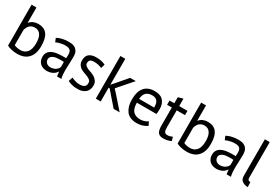

<svg xmlns="http://www.w3.org/2000/svg" viewBox="68 -1668 3880 2665"><g transform="rotate(30 2007.5 -336.0)"><path d="M75.2 -28.3Q85.9 -21.5 102.5 -14.6Q120.1 -8.8 141.6 -2.9Q163.1 2.9 188.5 5.9Q212.9 8.8 240.2 8.8Q296.9 8.8 340.8 -7.8Q384.8 -23.4 416 -57.6Q447.3 -90.8 462.9 -138.7Q478.5 -187.5 478.5 -251Q478.5 -314.5 466.8 -361.3Q455.1 -408.2 431.6 -438.5Q408.2 -469.7 372.1 -484.4Q336.9 -499 289.1 -499Q268.6 -499 250 -495.1Q231.4 -491.2 213.9 -483.4Q196.3 -475.6 182.6 -464.8Q168 -454.1 156.2 -439.5Q155.3 -439.5 152.3 -439.5Q152.3 -500 152.3 -682.6Q132.8 -682.6 74.2 -682.6Q74.2 -645.5 74.2 -574.2Q74.2 -503.9 74.2 -400.4Q75.2 -273.4 75.2 -179.7Q75.2 -85.9 75.2 -28.3ZM332 -417Q343.8 -410.2 352.5 -401.4Q361.3 -391.6 369.1 -379.9Q376 -368.2 381.8 -354.5Q387.7 -339.8 390.6 -323.2Q394.5 -306.6 395.5 -289.1Q397.5 -271.5 397.5 -252Q397.5 -202.1 387.7 -166Q377.9 -128.9 358.4 -105.5Q338.9 -82 312.5 -70.3Q285.2 -58.6 252 -58.6Q238.3 -58.6 224.6 -60.5Q210.9 -61.5 197.3 -64.5Q183.6 -67.4 172.9 -71.3Q162.1 -75.2 152.3 -80.1Q152.3 -162.1 152.3 -326.2Q160.2 -351.6 170.9 -371.1Q181.6 -390.6 196.3 -403.3Q211.9 -417 231.4 -423.8Q251 -430.7 275.4 -430.7Q292 -430.7 306.6 -427.7Q320.3 -423.8 332 -417Z M619.1 -393.6Q627 -397.5 633.8 -400.4Q641.6 -404.3 651.4 -407.2Q660.2 -410.2 669.9 -413.1Q678.7 -416 688.5 -417Q699.2 -419.9 709 -421.9Q718.8 -423.8 728.5 -424.8Q738.3 -425.8 747.1 -426.8Q755.9 -426.8 763.7 -426.8Q792 -426.8 811.5 -421.9Q831.1 -416 841.8 -405.3Q852.5 -395.5 858.4 -376Q863.3 -357.4 863.3 -330.1Q863.3 -318.4 862.3 -304.7Q861.3 -292 860.4 -277.3Q853.5 -279.3 847.7 -279.3Q840.8 -279.3 834 -279.3Q825.2 -279.3 806.6 -279.3Q780.3 -279.3 755.9 -277.3Q730.5 -276.4 709 -272.5Q686.5 -268.6 667 -262.7Q648.4 -255.9 631.8 -247.1Q616.2 -239.3 604.5 -227.5Q591.8 -216.8 583 -202.1Q574.2 -187.5 569.3 -169.9Q565.4 -152.3 565.4 -129.9Q565.4 -113.3 568.4 -99.6Q571.3 -85.9 577.1 -72.3Q582 -59.6 589.8 -48.8Q597.7 -38.1 607.4 -28.3Q617.2 -19.5 628.9 -12.7Q640.6 -5.9 654.3 -1Q667 2.9 681.6 5.9Q696.3 8.8 711.9 8.8Q728.5 8.8 742.2 6.8Q755.9 4.9 767.6 2Q780.3 -2 791 -5.9Q801.8 -10.7 810.5 -14.6Q820.3 -20.5 828.1 -26.4Q835.9 -32.2 842.8 -39.1Q849.6 -45.9 854.5 -52.7Q860.4 -58.6 864.3 -65.4Q866.2 -65.4 869.1 -65.4Q869.1 -65.4 869.1 -64.5Q869.1 -64.5 870.1 -63.5Q870.1 -63.5 870.1 -62.5Q870.1 -62.5 870.1 -61.5Q870.1 -60.5 870.1 -59.6Q870.1 -59.6 870.1 -58.6Q870.1 -58.6 870.1 -57.6Q870.1 -57.6 870.1 -56.6Q870.1 -56.6 870.1 -55.7Q870.1 -55.7 871.1 -54.7Q871.1 -54.7 871.1 -53.7Q871.1 -53.7 871.1 -52.7Q871.1 -52.7 871.1 -51.8Q871.1 -51.8 871.1 -50.8Q871.1 -49.8 871.1 -48.8Q871.1 -48.8 871.1 -47.9Q871.1 -47.9 871.1 -46.9Q871.1 -46.9 872.1 -45.9Q872.1 -45.9 872.1 -44.9Q872.1 -44.9 872.1 -43.9Q872.1 -43.9 872.1 -43Q872.1 -43 872.1 -41Q872.1 -41 872.1 -40Q872.1 -40 872.1 -39.1Q872.1 -39.1 872.1 -38.1Q872.1 -38.1 873 -37.1Q873 -37.1 873 -36.1Q873 -36.1 873 -35.2Q873 -34.2 873 -33.2Q873 -33.2 873 -32.2Q873 -32.2 873 -31.2Q873 -31.2 873 -30.3Q873 -30.3 874 -29.3Q874 -29.3 874 -28.3Q874 -28.3 874 -27.3Q874 -27.3 874 -26.4Q874 -26.4 874 -25.4Q874 -25.4 874 -24.4Q874 -24.4 874 -23.4Q874 -23.4 874 -22.5Q874 -21.5 875 -20.5Q875 -20.5 875 -19.5Q875 -19.5 875 -18.6Q875 -18.6 875 -17.6Q875 -17.6 875 -16.6Q875 -16.6 875 -15.6Q875 -15.6 875 -14.6Q875 -14.6 875 -13.7Q875 -13.7 875 -12.7Q875 -12.7 876 -11.7Q876 -11.7 876 -10.7Q876 -10.7 876 -9.8Q876 -9.8 876 -9.8Q876 -9.8 876 -8.8Q876 -8.8 876 -7.8Q876 -7.8 876 -6.8Q876 -5.9 876 -4.9Q876 -4.9 877 -3.9Q877 -3.9 877 -2.9Q877 -2.9 877 -2Q877 -2 877 -2Q877 -2 877 -1Q877 -1 877 0Q877 0 877 1Q877 1 877 2Q877 2 877 2Q877 2 877 2.9Q877.9 2.9 878.9 2.9Q878.9 2.9 879.9 2.9Q879.9 2.9 880.9 2.9Q880.9 2.9 881.8 2.9Q881.8 2.9 882.8 2.9Q883.8 2.9 884.8 2.9Q884.8 2.9 885.7 2.9Q885.7 2.9 886.7 2.9Q886.7 2.9 887.7 2.9Q887.7 2.9 888.7 2.9Q888.7 2.9 889.6 2.9Q889.6 2.9 890.6 2.9Q890.6 2.9 891.6 2.9Q891.6 2.9 892.6 2.9Q892.6 2.9 893.6 2.9Q893.6 2.9 894.5 2.9Q894.5 2.9 896.5 2.9Q896.5 2.9 897.5 2.9Q897.5 2.9 898.4 2.9Q898.4 2.9 899.4 2.9Q899.4 2.9 900.4 2.9Q900.4 2.9 901.4 2.9Q901.4 2.9 902.3 2.9Q902.3 2.9 903.3 2.9Q904.3 2.9 905.3 2.9Q905.3 2.9 906.2 2.9Q906.2 2.9 907.2 2.9Q907.2 2.9 908.2 2.9Q908.2 2.9 909.2 2.9Q909.2 2.9 910.2 2.9Q910.2 2.9 911.1 2.9Q911.1 2.9 912.1 2.9Q912.1 2.9 914.1 2.9Q914.1 2.9 915 2.9Q915 2.9 916 2.9Q916 2.9 917 2.9Q917 2.9 918 2.9Q918 2.9 918.9 2.9Q918.9 2.9 919.9 2.9Q919.9 2.9 920.9 2.9Q921.9 2.9 922.9 2.9Q922.9 2.9 923.8 2.9Q923.8 2.9 924.8 2.9Q924.8 2.9 925.8 2.9Q925.8 2.9 926.8 2.9Q926.8 2.9 927.7 2.9Q927.7 2.9 928.7 2.9Q928.7 2.9 929.7 2.9Q929.7 2.9 930.7 2.9Q930.7 2.9 932.6 2.9Q932.6 2.9 933.6 2.9Q933.6 2.9 934.6 2.9Q934.6 2.9 935.5 2.9Q935.5 2.9 936.5 2.9Q936.5 2.9 937.5 2.9Q937.5 2.9 938.5 2.9Q938.5 2.9 939.5 2.9Q939.5 2.9 940.4 2.9Q940.4 2.9 941.4 2.9Q941.4 2.9 942.4 2.9Q942.4 2.9 943.4 2.9Q943.4 2.9 944.3 2.9Q944.3 2.9 945.3 2.9Q945.3 2.9 946.3 2.9Q946.3 2.9 947.3 2.9Q943.4 -10.7 940.4 -25.4Q937.5 -41 936.5 -56.6Q935.5 -72.3 934.6 -89.8Q933.6 -107.4 933.6 -125Q933.6 -149.4 934.6 -176.8Q935.5 -203.1 936.5 -230.5Q937.5 -257.8 938.5 -287.1Q939.5 -315.4 939.5 -344.7Q939.5 -358.4 938.5 -371.1Q936.5 -383.8 934.6 -397.5Q931.6 -411.1 926.8 -422.9Q920.9 -434.6 912.1 -445.3Q904.3 -457 893.6 -465.8Q881.8 -474.6 866.2 -481.4Q850.6 -488.3 830.1 -492.2Q809.6 -495.1 784.2 -495.1Q757.8 -495.1 731.4 -493.2Q706.1 -490.2 681.6 -484.4Q657.2 -479.5 635.7 -470.7Q613.3 -462.9 594.7 -451.2Q594.7 -451.2 595.7 -450.2Q595.7 -450.2 595.7 -449.2Q595.7 -449.2 596.7 -448.2Q596.7 -448.2 596.7 -447.3Q596.7 -447.3 596.7 -446.3Q596.7 -446.3 597.7 -445.3Q597.7 -445.3 597.7 -444.3Q597.7 -444.3 598.6 -443.4Q598.6 -443.4 598.6 -442.4Q598.6 -442.4 598.6 -441.4Q598.6 -441.4 599.6 -440.4Q599.6 -440.4 599.6 -439.5Q599.6 -439.5 600.6 -439.5Q600.6 -439.5 600.6 -438.5Q600.6 -438.5 600.6 -437.5Q600.6 -437.5 601.6 -435.5Q601.6 -435.5 601.6 -434.6Q601.6 -434.6 602.5 -433.6Q602.5 -433.6 602.5 -433.6Q602.5 -433.6 603.5 -431.6Q603.5 -431.6 603.5 -430.7Q603.5 -430.7 603.5 -429.7Q603.5 -429.7 604.5 -429.7Q604.5 -429.7 604.5 -427.7Q604.5 -427.7 605.5 -426.8Q605.5 -426.8 605.5 -426.8Q605.5 -425.8 606.4 -424.8Q606.4 -424.8 606.4 -423.8Q606.4 -423.8 606.4 -422.9Q606.4 -422.9 607.4 -421.9Q607.4 -421.9 607.4 -421.9Q607.4 -421.9 607.4 -420.9Q607.4 -420.9 608.4 -419.9Q608.4 -419.9 608.4 -419.9Q608.4 -419.9 608.4 -418.9Q608.4 -418.9 608.4 -418Q608.4 -418 609.4 -417Q609.4 -417 609.4 -417Q609.4 -417 610.4 -415Q610.4 -415 610.4 -415Q610.4 -415 610.4 -414.1Q610.4 -414.1 610.4 -414.1Q610.4 -414.1 611.3 -412.1Q611.3 -412.1 611.3 -411.1Q611.3 -411.1 612.3 -410.2Q612.3 -410.2 612.3 -409.2Q612.3 -409.2 613.3 -408.2Q613.3 -408.2 613.3 -407.2Q613.3 -407.2 614.3 -406.2Q614.3 -406.2 614.3 -405.3Q614.3 -405.3 614.3 -404.3Q614.3 -404.3 615.2 -403.3Q615.2 -403.3 615.2 -402.3Q615.2 -402.3 616.2 -401.4Q616.2 -401.4 616.2 -400.4Q616.2 -400.4 617.2 -399.4Q617.2 -399.4 617.2 -397.5Q617.2 -397.5 618.2 -396.5Q618.2 -396.5 618.2 -395.5Q618.2 -395.5 619.1 -394.5Q619.1 -394.5 619.1 -393.6ZM669.9 -82Q658.2 -92.8 652.3 -107.4Q645.5 -121.1 645.5 -137.7Q645.5 -150.4 649.4 -160.2Q652.3 -170.9 659.2 -178.7Q666 -186.5 674.8 -192.4Q683.6 -198.2 693.4 -203.1Q705.1 -208 717.8 -211.9Q730.5 -215.8 745.1 -216.8Q759.8 -218.8 774.4 -218.8Q789.1 -219.7 803.7 -219.7Q810.5 -219.7 818.4 -219.7Q825.2 -219.7 832 -219.7Q838.9 -219.7 845.7 -218.8Q852.5 -218.8 859.4 -217.8Q859.4 -190.4 859.4 -136.7Q857.4 -130.9 853.5 -124Q849.6 -118.2 844.7 -110.4Q839.8 -103.5 833 -97.7Q826.2 -90.8 818.4 -85Q810.5 -80.1 801.8 -75.2Q792 -71.3 781.2 -67.4Q771.5 -63.5 758.8 -61.5Q746.1 -59.6 732.4 -59.6Q712.9 -59.6 698.2 -65.4Q682.6 -71.3 669.9 -82Z M1274.4 -73.2Q1260.7 -64.5 1243.2 -60.5Q1225.6 -56.6 1204.1 -56.6Q1185.5 -56.6 1168 -58.6Q1149.4 -61.5 1130.9 -67.4Q1113.3 -72.3 1098.6 -78.1Q1084 -84 1072.3 -90.8Q1072.3 -89.8 1072.3 -88.9Q1072.3 -88.9 1072.3 -87.9Q1072.3 -87.9 1071.3 -86.9Q1071.3 -86.9 1071.3 -85.9Q1071.3 -85.9 1071.3 -85Q1071.3 -85 1070.3 -84Q1070.3 -84 1070.3 -83Q1070.3 -83 1070.3 -82Q1070.3 -82 1069.3 -81.1Q1069.3 -81.1 1069.3 -81.1Q1069.3 -81.1 1069.3 -80.1Q1069.3 -80.1 1068.4 -79.1Q1068.4 -79.1 1068.4 -78.1Q1068.4 -78.1 1067.4 -76.2Q1067.4 -76.2 1067.4 -75.2Q1067.4 -75.2 1067.4 -74.2Q1067.4 -74.2 1066.4 -73.2Q1066.4 -73.2 1066.4 -73.2Q1066.4 -73.2 1066.4 -72.3Q1066.4 -71.3 1065.4 -70.3Q1065.4 -70.3 1065.4 -69.3Q1065.4 -69.3 1065.4 -68.4Q1065.4 -68.4 1064.5 -68.4Q1064.5 -68.4 1064.5 -67.4Q1064.5 -66.4 1064.5 -65.4Q1064.5 -65.4 1063.5 -64.5Q1063.5 -64.5 1063.5 -64.5Q1063.5 -63.5 1063.5 -62.5Q1063.5 -62.5 1062.5 -61.5Q1062.5 -61.5 1062.5 -61.5Q1062.5 -60.5 1061.5 -59.6Q1061.5 -59.6 1061.5 -59.6Q1061.5 -58.6 1061.5 -57.6Q1061.5 -57.6 1060.5 -56.6Q1060.5 -56.6 1060.5 -55.7Q1060.5 -55.7 1060.5 -54.7Q1060.5 -54.7 1059.6 -53.7Q1059.6 -53.7 1059.6 -53.7Q1059.6 -52.7 1059.6 -51.8Q1059.6 -51.8 1058.6 -51.8Q1058.6 -51.8 1058.6 -50.8Q1058.6 -50.8 1058.6 -49.8Q1058.6 -49.8 1058.6 -48.8Q1058.6 -48.8 1057.6 -48.8Q1057.6 -48.8 1057.6 -47.9Q1057.6 -47.9 1057.6 -46.9Q1057.6 -46.9 1057.6 -45.9Q1057.6 -45.9 1056.6 -44.9Q1056.6 -44.9 1056.6 -43.9Q1056.6 -43.9 1055.7 -43Q1055.7 -43 1055.7 -42Q1055.7 -42 1055.7 -41Q1055.7 -41 1054.7 -40Q1054.7 -40 1054.7 -40Q1054.7 -40 1054.7 -39.1Q1054.7 -39.1 1054.7 -38.1Q1054.7 -38.1 1053.7 -37.1Q1053.7 -37.1 1053.7 -36.1Q1053.7 -36.1 1053.7 -35.2Q1053.7 -35.2 1052.7 -34.2Q1052.7 -34.2 1052.7 -34.2Q1052.7 -34.2 1052.7 -32.2Q1052.7 -32.2 1051.8 -31.2Q1051.8 -31.2 1051.8 -31.2Q1051.8 -31.2 1050.8 -29.3Q1050.8 -29.3 1050.8 -28.3Q1050.8 -28.3 1050.8 -27.3Q1050.8 -27.3 1050.8 -26.4Q1050.8 -26.4 1049.8 -25.4Q1049.8 -25.4 1049.8 -24.4Q1049.8 -24.4 1048.8 -24.4Q1062.5 -16.6 1078.1 -10.7Q1094.7 -3.9 1114.3 1Q1133.8 6.8 1157.2 9.8Q1180.7 11.7 1209 11.7Q1230.5 11.7 1250 9.8Q1268.6 6.8 1284.2 1Q1299.8 -4.9 1313.5 -12.7Q1327.1 -20.5 1337.9 -30.3Q1348.6 -40 1356.4 -51.8Q1364.3 -63.5 1369.1 -77.1Q1374 -90.8 1377 -105.5Q1379.9 -119.1 1379.9 -135.7Q1379.9 -158.2 1376 -175.8Q1371.1 -193.4 1362.3 -206.1Q1353.5 -218.8 1342.8 -230.5Q1332 -242.2 1318.4 -251Q1304.7 -259.8 1291 -266.6Q1277.3 -273.4 1261.7 -279.3Q1246.1 -284.2 1232.4 -290Q1218.8 -294.9 1205.1 -299.8Q1191.4 -305.7 1181.6 -312.5Q1170.9 -318.4 1162.1 -326.2Q1153.3 -334 1149.4 -342.8Q1144.5 -352.5 1144.5 -365.2Q1144.5 -383.8 1149.4 -396.5Q1154.3 -408.2 1164.1 -416Q1173.8 -422.9 1189.5 -426.8Q1205.1 -430.7 1227.5 -430.7Q1245.1 -430.7 1261.7 -428.7Q1279.3 -426.8 1294.9 -422.9Q1310.5 -418.9 1324.2 -414.1Q1337.9 -409.2 1349.6 -403.3Q1349.6 -404.3 1349.6 -405.3Q1349.6 -405.3 1349.6 -406.2Q1349.6 -406.2 1350.6 -407.2Q1350.6 -407.2 1350.6 -408.2Q1350.6 -408.2 1350.6 -409.2Q1350.6 -410.2 1351.6 -411.1Q1351.6 -411.1 1351.6 -412.1Q1351.6 -412.1 1351.6 -413.1Q1351.6 -413.1 1351.6 -414.1Q1351.6 -414.1 1352.5 -415Q1352.5 -415 1352.5 -416Q1352.5 -416 1352.5 -416Q1352.5 -416 1352.5 -417Q1352.5 -417 1353.5 -418Q1353.5 -418 1353.5 -418.9Q1353.5 -418.9 1353.5 -419.9Q1353.5 -419.9 1353.5 -420.9Q1353.5 -420.9 1354.5 -421.9Q1354.5 -421.9 1354.5 -422.9Q1354.5 -422.9 1354.5 -422.9Q1354.5 -423.8 1355.5 -424.8Q1355.5 -424.8 1355.5 -425.8Q1355.5 -425.8 1355.5 -426.8Q1355.5 -426.8 1355.5 -426.8Q1355.5 -426.8 1356.4 -428.7Q1356.4 -428.7 1356.4 -429.7Q1356.4 -429.7 1356.4 -429.7Q1356.4 -429.7 1357.4 -431.6Q1357.4 -431.6 1357.4 -432.6Q1357.4 -432.6 1357.4 -432.6Q1357.4 -433.6 1358.4 -434.6Q1358.4 -434.6 1358.4 -435.5Q1358.4 -435.5 1358.4 -435.5Q1358.4 -435.5 1358.4 -436.5Q1358.4 -436.5 1358.4 -437.5Q1358.4 -437.5 1359.4 -438.5Q1359.4 -438.5 1359.4 -439.5Q1359.4 -439.5 1359.4 -440.4Q1359.4 -440.4 1359.4 -440.4Q1359.4 -441.4 1360.4 -442.4Q1360.4 -442.4 1360.4 -442.4Q1360.4 -442.4 1360.4 -443.4Q1360.4 -443.4 1360.4 -444.3Q1360.4 -444.3 1361.3 -445.3Q1361.3 -445.3 1361.3 -445.3Q1361.3 -445.3 1361.3 -446.3Q1361.3 -446.3 1361.3 -447.3Q1361.3 -447.3 1362.3 -448.2Q1362.3 -448.2 1362.3 -449.2Q1362.3 -449.2 1362.3 -449.2Q1362.3 -450.2 1362.3 -451.2Q1362.3 -451.2 1363.3 -452.1Q1363.3 -452.1 1363.3 -452.1Q1363.3 -452.1 1363.3 -454.1Q1363.3 -454.1 1364.3 -455.1Q1364.3 -455.1 1364.3 -456.1Q1364.3 -456.1 1364.3 -456.1Q1364.3 -456.1 1364.3 -457Q1364.3 -457 1364.3 -458Q1364.3 -458 1365.2 -458Q1365.2 -458 1365.2 -459Q1365.2 -459 1365.2 -460Q1365.2 -460 1365.2 -460.9Q1365.2 -460.9 1365.2 -460.9Q1365.2 -460.9 1366.2 -461.9Q1366.2 -461.9 1366.2 -462.9Q1366.2 -462.9 1366.2 -463.9Q1366.2 -463.9 1366.2 -464.8Q1366.2 -464.8 1367.2 -465.8Q1367.2 -465.8 1367.2 -466.8Q1367.2 -466.8 1367.2 -467.8Q1367.2 -467.8 1368.2 -467.8Q1355.5 -474.6 1338.9 -480.5Q1323.2 -486.3 1305.7 -490.2Q1288.1 -495.1 1265.6 -497.1Q1244.1 -499 1217.8 -499Q1181.6 -499 1154.3 -491.2Q1126 -482.4 1106.4 -466.8Q1085.9 -451.2 1076.2 -424.8Q1066.4 -398.4 1066.4 -363.3Q1066.4 -341.8 1071.3 -325.2Q1075.2 -308.6 1084 -295.9Q1092.8 -282.2 1103.5 -272.5Q1113.3 -261.7 1127 -253.9Q1140.6 -246.1 1154.3 -239.3Q1168 -232.4 1183.6 -227.5Q1199.2 -222.7 1212.9 -216.8Q1226.6 -211.9 1240.2 -206.1Q1253.9 -200.2 1264.6 -193.4Q1275.4 -186.5 1284.2 -178.7Q1293 -169.9 1297.9 -159.2Q1301.8 -147.5 1301.8 -132.8Q1301.8 -110.4 1294.9 -95.7Q1287.1 -81.1 1274.4 -73.2Z M1784.2 0Q1808.6 0 1880.9 0Q1879.9 0 1878.9 -1Q1878.9 -1 1877.9 -2Q1877.9 -2 1877 -2.9Q1877 -2.9 1876 -3.9Q1876 -3.9 1875 -4.9Q1875 -4.9 1874 -5.9Q1874 -5.9 1873 -6.8Q1873 -6.8 1873 -8.8Q1873 -8.8 1872.1 -9.8Q1872.1 -9.8 1871.1 -10.7Q1871.1 -10.7 1870.1 -11.7Q1870.1 -11.7 1869.1 -12.7Q1869.1 -12.7 1868.2 -13.7Q1868.2 -13.7 1867.2 -14.6Q1867.2 -14.6 1866.2 -15.6Q1866.2 -15.6 1865.2 -16.6Q1865.2 -16.6 1864.3 -17.6Q1864.3 -17.6 1863.3 -18.6Q1863.3 -18.6 1862.3 -19.5Q1862.3 -19.5 1861.3 -20.5Q1861.3 -20.5 1860.4 -21.5Q1860.4 -22.5 1859.4 -23.4Q1859.4 -23.4 1858.4 -24.4Q1858.4 -24.4 1857.4 -25.4Q1857.4 -25.4 1856.4 -26.4Q1856.4 -26.4 1855.5 -27.3Q1855.5 -27.3 1854.5 -28.3Q1854.5 -28.3 1853.5 -29.3Q1853.5 -29.3 1852.5 -30.3Q1852.5 -30.3 1851.6 -31.2Q1851.6 -31.2 1850.6 -33.2Q1850.6 -33.2 1849.6 -34.2Q1849.6 -34.2 1848.6 -35.2Q1848.6 -35.2 1847.7 -36.1Q1847.7 -36.1 1846.7 -37.1Q1846.7 -37.1 1845.7 -38.1Q1845.7 -38.1 1845.7 -39.1Q1845.7 -39.1 1844.7 -40Q1844.7 -41 1843.8 -42Q1843.8 -42 1842.8 -43Q1842.8 -43 1841.8 -43.9Q1841.8 -43.9 1840.8 -44.9Q1840.8 -44.9 1839.8 -45.9Q1839.8 -45.9 1837.9 -46.9Q1837.9 -46.9 1836.9 -47.9Q1836.9 -48.8 1835.9 -49.8Q1835.9 -49.8 1835 -50.8Q1835 -50.8 1834 -51.8Q1834 -51.8 1833 -52.7Q1833 -52.7 1832 -53.7Q1832 -53.7 1831.1 -54.7Q1831.1 -54.7 1830.1 -55.7Q1830.1 -56.6 1829.1 -57.6Q1829.1 -57.6 1828.1 -58.6Q1828.1 -58.6 1827.1 -59.6Q1827.1 -59.6 1826.2 -60.5Q1826.2 -60.5 1825.2 -61.5Q1825.2 -61.5 1824.2 -62.5Q1824.2 -62.5 1823.2 -63.5Q1823.2 -64.5 1822.3 -65.4Q1822.3 -65.4 1821.3 -66.4Q1821.3 -66.4 1820.3 -67.4Q1820.3 -67.4 1819.3 -68.4Q1819.3 -68.4 1818.4 -69.3Q1818.4 -69.3 1817.4 -70.3Q1817.4 -70.3 1816.4 -71.3Q1816.4 -72.3 1815.4 -73.2Q1815.4 -73.2 1814.5 -74.2Q1814.5 -74.2 1813.5 -75.2Q1813.5 -75.2 1812.5 -76.2Q1812.5 -76.2 1811.5 -77.1Q1811.5 -77.1 1810.5 -78.1Q1810.5 -78.1 1809.6 -79.1Q1809.6 -80.1 1808.6 -81.1Q1808.6 -81.1 1807.6 -82Q1807.6 -82 1806.6 -83Q1806.6 -83 1805.7 -84Q1805.7 -84 1804.7 -85Q1804.7 -85 1803.7 -85.9Q1803.7 -85.9 1802.7 -86.9Q1802.7 -87.9 1801.8 -88.9Q1801.8 -88.9 1800.8 -89.8Q1800.8 -89.8 1799.8 -90.8Q1799.8 -90.8 1798.8 -91.8Q1798.8 -91.8 1797.9 -92.8Q1797.9 -92.8 1796.9 -93.8Q1796.9 -93.8 1795.9 -94.7Q1795.9 -94.7 1794.9 -95.7Q1794.9 -95.7 1793.9 -97.7Q1793.9 -97.7 1793 -98.6Q1793 -98.6 1792 -99.6Q1792 -99.6 1791 -100.6Q1791 -100.6 1790 -101.6Q1790 -101.6 1789.1 -102.5Q1789.1 -102.5 1789.1 -103.5Q1789.1 -103.5 1788.1 -104.5Q1788.1 -104.5 1787.1 -105.5Q1787.1 -105.5 1786.1 -106.4Q1786.1 -106.4 1785.2 -107.4Q1785.2 -107.4 1784.2 -108.4Q1784.2 -108.4 1783.2 -109.4Q1783.2 -109.4 1782.2 -110.4Q1782.2 -110.4 1781.2 -111.3Q1781.2 -111.3 1781.2 -112.3Q1781.2 -112.3 1780.3 -113.3Q1780.3 -113.3 1779.3 -114.3Q1779.3 -114.3 1778.3 -115.2Q1778.3 -115.2 1777.3 -116.2Q1777.3 -116.2 1776.4 -117.2Q1776.4 -117.2 1775.4 -118.2Q1775.4 -118.2 1774.4 -119.1Q1774.4 -119.1 1774.4 -120.1Q1774.4 -120.1 1773.4 -121.1Q1773.4 -121.1 1772.5 -122.1Q1772.5 -122.1 1771.5 -123Q1771.5 -123 1770.5 -124Q1770.5 -124 1769.5 -125Q1769.5 -125 1768.6 -126Q1768.6 -126 1767.6 -127Q1767.6 -127 1767.6 -127.9Q1767.6 -127.9 1766.6 -128.9Q1766.6 -128.9 1765.6 -129.9Q1765.6 -129.9 1764.6 -130.9Q1764.6 -130.9 1763.7 -131.8Q1763.7 -131.8 1762.7 -132.8Q1762.7 -132.8 1761.7 -133.8Q1761.7 -133.8 1760.7 -134.8Q1760.7 -134.8 1760.7 -135.7Q1760.7 -135.7 1759.8 -136.7Q1759.8 -136.7 1758.8 -137.7Q1758.8 -137.7 1757.8 -138.7Q1757.8 -138.7 1756.8 -139.6Q1756.8 -139.6 1755.9 -140.6Q1755.9 -140.6 1754.9 -141.6Q1754.9 -141.6 1754.9 -142.6Q1754.9 -142.6 1753.9 -143.6Q1753.9 -143.6 1752.9 -143.6Q1752.9 -143.6 1752 -144.5Q1752 -144.5 1751 -145.5Q1751 -145.5 1750 -146.5Q1750 -146.5 1750 -147.5Q1750 -147.5 1749 -148.4Q1749 -148.4 1748 -149.4Q1748 -149.4 1747.1 -150.4Q1747.1 -150.4 1746.1 -151.4Q1746.1 -151.4 1745.1 -152.3Q1745.1 -152.3 1744.1 -153.3Q1744.1 -153.3 1744.1 -154.3Q1744.1 -154.3 1743.2 -155.3Q1743.2 -155.3 1742.2 -156.2Q1742.2 -156.2 1741.2 -157.2Q1741.2 -157.2 1740.2 -158.2Q1740.2 -158.2 1739.3 -159.2Q1739.3 -159.2 1739.3 -160.2Q1739.3 -160.2 1738.3 -161.1Q1738.3 -161.1 1737.3 -162.1Q1737.3 -162.1 1736.3 -162.1Q1736.3 -162.1 1735.4 -163.1Q1735.4 -163.1 1735.4 -164.1Q1735.4 -164.1 1734.4 -165Q1734.4 -165 1733.4 -166Q1733.4 -166 1732.4 -167Q1732.4 -167 1731.4 -168Q1731.4 -168 1731.4 -168.9Q1731.4 -168.9 1730.5 -169.9Q1730.5 -169.9 1729.5 -170.9Q1729.5 -170.9 1728.5 -171.9Q1728.5 -171.9 1727.5 -171.9Q1727.5 -171.9 1727.5 -172.9Q1727.5 -172.9 1726.6 -173.8Q1726.6 -173.8 1725.6 -174.8Q1725.6 -174.8 1724.6 -175.8Q1724.6 -175.8 1723.6 -176.8Q1723.6 -176.8 1723.6 -177.7Q1723.6 -177.7 1722.7 -178.7Q1722.7 -178.7 1721.7 -179.7Q1721.7 -179.7 1720.7 -179.7Q1720.7 -179.7 1720.7 -180.7Q1720.7 -180.7 1719.7 -181.6Q1719.7 -181.6 1718.8 -182.6Q1718.8 -182.6 1717.8 -183.6Q1717.8 -183.6 1717.8 -184.6Q1717.8 -184.6 1716.8 -185.5Q1716.8 -185.5 1715.8 -185.5Q1715.8 -185.5 1714.8 -186.5Q1714.8 -186.5 1714.8 -187.5Q1714.8 -187.5 1713.9 -188.5Q1713.9 -188.5 1712.9 -189.5Q1712.9 -189.5 1711.9 -190.4Q1711.9 -190.4 1711.9 -190.4Q1711.9 -190.4 1710.9 -191.4Q1710.9 -191.4 1710 -192.4Q1710 -192.4 1709 -193.4Q1709 -193.4 1709 -194.3Q1709 -194.3 1708 -194.3Q1708 -194.3 1707 -195.3Q1707 -195.3 1707 -196.3Q1707 -196.3 1706.1 -197.3Q1706.1 -197.3 1705.1 -198.2Q1705.1 -198.2 1705.1 -198.2Q1705.1 -199.2 1703.1 -200.2Q1703.1 -200.2 1703.1 -201.2Q1703.1 -201.2 1702.1 -201.2Q1702.1 -202.1 1701.2 -203.1Q1701.2 -203.1 1700.2 -204.1Q1700.2 -204.1 1699.2 -205.1Q1699.2 -205.1 1698.2 -206.1Q1698.2 -206.1 1697.3 -207Q1697.3 -207 1696.3 -208Q1696.3 -208 1695.3 -209Q1695.3 -209 1694.3 -210Q1694.3 -210 1693.4 -210.9Q1693.4 -210.9 1692.4 -211.9Q1692.4 -212.9 1691.4 -213.9Q1691.4 -213.9 1690.4 -214.8Q1690.4 -214.8 1689.5 -215.8Q1689.5 -215.8 1688.5 -216.8Q1688.5 -216.8 1687.5 -217.8Q1687.5 -217.8 1686.5 -218.8Q1686.5 -218.8 1685.5 -219.7Q1685.5 -220.7 1684.6 -221.7Q1684.6 -221.7 1682.6 -222.7Q1682.6 -222.7 1681.6 -223.6Q1681.6 -223.6 1680.7 -224.6Q1680.7 -224.6 1679.7 -225.6Q1679.7 -225.6 1678.7 -226.6Q1678.7 -226.6 1677.7 -227.5Q1677.7 -227.5 1676.8 -228.5Q1676.8 -228.5 1675.8 -229.5Q1675.8 -229.5 1674.8 -230.5Q1674.8 -230.5 1674.8 -231.4Q1674.8 -231.4 1673.8 -232.4Q1673.8 -232.4 1672.9 -233.4Q1672.9 -233.4 1671.9 -234.4Q1671.9 -234.4 1670.9 -235.4Q1670.9 -235.4 1669.9 -236.3Q1669.9 -236.3 1668.9 -237.3Q1668.9 -237.3 1668 -238.3Q1668 -238.3 1667 -239.3Q1667 -239.3 1667 -240.2Q1667 -240.2 1666 -241.2Q1666 -241.2 1665 -242.2Q1665 -242.2 1664.1 -243.2Q1664.1 -243.2 1663.1 -244.1Q1663.1 -244.1 1662.1 -245.1Q1662.1 -245.1 1661.1 -246.1Q1661.1 -246.1 1661.1 -247.1Q1661.1 -247.1 1660.2 -248Q1660.2 -248 1659.2 -249Q1659.2 -249 1658.2 -249Q1658.2 -249 1657.2 -250Q1657.2 -250 1657.2 -251Q1657.2 -251 1656.2 -252Q1656.2 -252 1655.3 -252.9Q1655.3 -252.9 1654.3 -253.9Q1654.3 -253.9 1654.3 -253.9Q1654.3 -253.9 1655.3 -255.9Q1655.3 -255.9 1656.2 -256.8Q1656.2 -256.8 1657.2 -257.8Q1657.2 -257.8 1658.2 -258.8Q1658.2 -258.8 1659.2 -259.8Q1659.2 -259.8 1660.2 -260.7Q1660.2 -260.7 1661.1 -261.7Q1661.1 -262.7 1662.1 -263.7Q1662.1 -263.7 1663.1 -264.6Q1663.1 -264.6 1664.1 -265.6Q1664.1 -265.6 1665 -266.6Q1665 -266.6 1666 -267.6Q1666 -267.6 1667 -268.6Q1667 -268.6 1668 -269.5Q1668 -269.5 1668.9 -271.5Q1668.9 -271.5 1669.9 -272.5Q1669.9 -272.5 1670.9 -273.4Q1670.9 -273.4 1671.9 -274.4Q1671.9 -274.4 1672.9 -275.4Q1672.9 -275.4 1673.8 -276.4Q1673.8 -276.4 1674.8 -277.3Q1674.8 -277.3 1675.8 -278.3Q1675.8 -278.3 1676.8 -280.3Q1676.8 -280.3 1676.8 -281.2Q1676.8 -281.2 1677.7 -282.2Q1677.7 -282.2 1678.7 -283.2Q1678.7 -283.2 1679.7 -284.2Q1679.7 -284.2 1680.7 -285.2Q1680.7 -285.2 1681.6 -286.1Q1681.6 -286.1 1682.6 -287.1Q1682.6 -287.1 1682.6 -288.1Q1682.6 -288.1 1683.6 -289.1Q1683.6 -289.1 1684.6 -290Q1684.6 -290 1685.5 -291Q1685.5 -291 1686.5 -291Q1686.5 -291 1687.5 -292Q1687.5 -292 1687.5 -293Q1687.5 -293 1688.5 -293.9Q1688.5 -293.9 1689.5 -294.9Q1689.5 -294.9 1690.4 -295.9Q1690.4 -295.9 1691.4 -296.9Q1691.4 -296.9 1691.4 -297.9Q1691.4 -297.9 1692.4 -298.8Q1692.4 -298.8 1693.4 -299.8Q1693.4 -299.8 1694.3 -299.8Q1694.3 -299.8 1694.3 -300.8Q1695.3 -300.8 1696.3 -302.7Q1696.3 -302.7 1696.3 -303.7Q1696.3 -303.7 1698.2 -304.7Q1698.2 -304.7 1699.2 -305.7Q1699.2 -305.7 1700.2 -306.6Q1700.2 -306.6 1701.2 -307.6Q1701.2 -307.6 1701.2 -308.6Q1701.2 -309.6 1702.1 -310.5Q1702.1 -310.5 1703.1 -311.5Q1703.1 -311.5 1704.1 -312.5Q1704.1 -312.5 1705.1 -313.5Q1705.1 -313.5 1706.1 -314.5Q1706.1 -314.5 1707 -315.4Q1707 -315.4 1708 -316.4Q1708 -316.4 1709 -317.4Q1709 -317.4 1710 -318.4Q1710 -318.4 1710.9 -319.3Q1710.9 -319.3 1711.9 -320.3Q1711.9 -320.3 1712.9 -321.3Q1712.9 -321.3 1713.9 -322.3Q1713.9 -322.3 1714.8 -323.2Q1714.8 -323.2 1714.8 -324.2Q1714.8 -325.2 1715.8 -326.2Q1715.8 -326.2 1716.8 -327.1Q1716.8 -327.1 1717.8 -328.1Q1717.8 -328.1 1718.8 -329.1Q1718.8 -329.1 1719.7 -330.1Q1719.7 -330.1 1720.7 -331.1Q1720.7 -331.1 1721.7 -332Q1721.7 -332 1722.7 -333Q1722.7 -333 1723.6 -334Q1723.6 -335 1724.6 -335.9Q1724.6 -335.9 1725.6 -336.9Q1725.6 -336.9 1726.6 -337.9Q1726.6 -337.9 1727.5 -338.9Q1727.5 -338.9 1728.5 -339.8Q1728.5 -339.8 1729.5 -340.8Q1729.5 -340.8 1730.5 -341.8Q1730.5 -341.8 1731.4 -342.8Q1731.4 -342.8 1732.4 -344.7Q1732.4 -344.7 1733.4 -345.7Q1733.4 -345.7 1734.4 -346.7Q1734.4 -346.7 1735.4 -347.7Q1735.4 -347.7 1736.3 -348.6Q1736.3 -348.6 1737.3 -349.6Q1737.3 -349.6 1738.3 -350.6Q1738.3 -350.6 1739.3 -352.5Q1739.3 -352.5 1740.2 -353.5Q1740.2 -353.5 1741.2 -354.5Q1741.2 -354.5 1742.2 -355.5Q1742.2 -355.5 1743.2 -356.4Q1743.2 -356.4 1744.1 -357.4Q1744.1 -357.4 1745.1 -358.4Q1745.1 -358.4 1746.1 -360.4Q1746.1 -360.4 1747.1 -361.3Q1747.1 -361.3 1748 -362.3Q1748 -362.3 1749 -363.3Q1749 -363.3 1750 -364.3Q1750 -364.3 1751 -365.2Q1751 -365.2 1752 -366.2Q1752 -366.2 1752.9 -368.2Q1752.9 -368.2 1753.9 -369.1Q1753.9 -369.1 1754.9 -370.1Q1754.9 -370.1 1755.9 -371.1Q1755.9 -371.1 1756.8 -372.1Q1756.8 -372.1 1757.8 -373Q1757.8 -373 1758.8 -374Q1758.8 -374 1759.8 -376Q1759.8 -376 1760.7 -377Q1760.7 -377 1761.7 -377.9Q1761.7 -377.9 1762.7 -378.9Q1762.7 -378.9 1763.7 -379.9Q1763.7 -379.9 1764.6 -380.9Q1764.6 -380.9 1765.6 -381.8Q1765.6 -381.8 1766.6 -383.8Q1766.6 -383.8 1767.6 -384.8Q1767.6 -384.8 1768.6 -385.7Q1768.6 -385.7 1769.5 -386.7Q1769.5 -386.7 1770.5 -387.7Q1770.5 -387.7 1771.5 -388.7Q1771.5 -388.7 1772.5 -389.6Q1772.5 -389.6 1773.4 -391.6Q1773.4 -391.6 1774.4 -392.6Q1774.4 -392.6 1775.4 -393.6Q1775.4 -393.6 1776.4 -394.5Q1776.4 -394.5 1777.3 -395.5Q1777.3 -395.5 1778.3 -396.5Q1778.3 -396.5 1779.3 -397.5Q1779.3 -397.5 1780.3 -398.4Q1780.3 -398.4 1781.2 -399.4Q1781.2 -399.4 1782.2 -400.4Q1782.2 -400.4 1782.2 -401.4Q1782.2 -401.4 1783.2 -402.3Q1783.2 -402.3 1784.2 -403.3Q1784.2 -403.3 1785.2 -404.3Q1785.2 -404.3 1786.1 -405.3Q1786.1 -405.3 1787.1 -406.2Q1787.1 -406.2 1788.1 -407.2Q1788.1 -407.2 1788.1 -408.2Q1788.1 -408.2 1789.1 -409.2Q1789.1 -409.2 1790 -410.2Q1790 -410.2 1791 -411.1Q1791 -411.1 1792 -412.1Q1792 -412.1 1793 -413.1Q1793 -413.1 1793.9 -414.1Q1793.9 -414.1 1794.9 -415Q1794.9 -415 1794.9 -416Q1794.9 -416 1795.9 -417Q1795.9 -417 1796.9 -418Q1796.9 -418 1797.9 -418.9Q1797.9 -418.9 1798.8 -419.9Q1798.8 -419.9 1799.8 -420.9Q1799.8 -420.9 1800.8 -421.9Q1800.8 -421.9 1800.8 -422.9Q1800.8 -422.9 1801.8 -423.8Q1801.8 -423.8 1802.7 -424.8Q1802.7 -424.8 1803.7 -425.8Q1803.7 -425.8 1804.7 -426.8Q1804.7 -426.8 1805.7 -427.7Q1805.7 -427.7 1806.6 -428.7Q1806.6 -428.7 1806.6 -429.7Q1806.6 -429.7 1807.6 -430.7Q1807.6 -430.7 1808.6 -431.6Q1808.6 -431.6 1809.6 -432.6Q1809.6 -432.6 1810.5 -433.6Q1810.5 -433.6 1811.5 -434.6Q1811.5 -434.6 1812.5 -435.5Q1812.5 -435.5 1812.5 -436.5Q1812.5 -436.5 1813.5 -437.5Q1813.5 -437.5 1814.5 -438.5Q1814.5 -438.5 1815.4 -439.5Q1815.4 -439.5 1816.4 -440.4Q1816.4 -440.4 1817.4 -441.4Q1817.4 -441.4 1817.4 -442.4Q1817.4 -442.4 1818.4 -443.4Q1818.4 -443.4 1819.3 -443.4Q1819.3 -443.4 1820.3 -444.3Q1820.3 -444.3 1821.3 -445.3Q1821.3 -445.3 1822.3 -446.3Q1822.3 -446.3 1822.3 -447.3Q1822.3 -447.3 1823.2 -448.2Q1823.2 -448.2 1824.2 -449.2Q1824.2 -449.2 1825.2 -450.2Q1825.2 -450.2 1826.2 -451.2Q1826.2 -451.2 1827.1 -452.1Q1827.1 -452.1 1827.1 -453.1Q1827.1 -453.1 1828.1 -454.1Q1828.1 -454.1 1829.1 -455.1Q1829.1 -455.1 1830.1 -456.1Q1830.1 -456.1 1831.1 -457Q1831.1 -457 1831.1 -457Q1831.1 -457 1832 -458Q1832 -458 1833 -459Q1833 -459 1834 -460Q1834 -460 1834 -460.9Q1834 -460.9 1835 -461.9Q1835 -461.9 1835.9 -462.9Q1835.9 -462.9 1836.9 -463.9Q1836.9 -463.9 1837.9 -464.8Q1837.9 -464.8 1837.9 -464.8Q1837.9 -464.8 1838.9 -465.8Q1838.9 -465.8 1839.8 -466.8Q1839.8 -466.8 1840.8 -467.8Q1840.8 -467.8 1840.8 -468.8Q1840.8 -468.8 1841.8 -469.7Q1841.8 -469.7 1842.8 -470.7Q1842.8 -470.7 1843.8 -471.7Q1843.8 -471.7 1843.8 -471.7Q1843.8 -471.7 1844.7 -472.7Q1844.7 -472.7 1845.7 -473.6Q1845.7 -473.6 1846.7 -474.6Q1846.7 -474.6 1846.7 -475.6Q1846.7 -475.6 1847.7 -476.6Q1847.7 -476.6 1848.6 -476.6Q1848.6 -476.6 1849.6 -477.5Q1849.6 -478.5 1850.6 -479.5Q1850.6 -479.5 1851.6 -480.5Q1851.6 -480.5 1851.6 -481.4Q1851.6 -481.4 1852.5 -481.4Q1852.5 -481.4 1853.5 -482.4Q1853.5 -482.4 1853.5 -483.4Q1853.5 -483.4 1854.5 -484.4Q1854.5 -484.4 1855.5 -484.4Q1855.5 -484.4 1856.4 -485.4Q1856.4 -485.4 1856.4 -486.3Q1856.4 -486.3 1857.4 -487.3Q1857.4 -487.3 1858.4 -487.3Q1835.9 -487.3 1767.6 -487.3Q1767.6 -487.3 1765.6 -486.3Q1765.6 -486.3 1764.6 -485.4Q1764.6 -485.4 1763.7 -484.4Q1763.7 -484.4 1763.7 -483.4Q1763.7 -483.4 1762.7 -482.4Q1762.7 -482.4 1761.7 -481.4Q1761.7 -481.4 1760.7 -480.5Q1760.7 -480.5 1759.8 -479.5Q1759.8 -479.5 1758.8 -478.5Q1758.8 -478.5 1757.8 -477.5Q1757.8 -477.5 1756.8 -476.6Q1756.8 -476.6 1755.9 -474.6Q1755.9 -474.6 1754.9 -473.6Q1754.9 -473.6 1753.9 -472.7Q1753.9 -472.7 1753.9 -471.7Q1753.9 -471.7 1752.9 -470.7Q1752.9 -470.7 1752 -469.7Q1752 -469.7 1751 -468.8Q1751 -468.8 1750 -467.8Q1750 -467.8 1749 -466.8Q1749 -466.8 1748 -465.8Q1748 -465.8 1747.1 -464.8Q1747.1 -464.8 1746.1 -462.9Q1746.1 -462.9 1745.1 -461.9Q1745.1 -461.9 1744.1 -460.9Q1744.1 -460.9 1743.2 -460Q1743.2 -460 1742.2 -459Q1742.2 -459 1741.2 -458Q1741.2 -458 1740.2 -457Q1740.2 -457 1739.3 -456.1Q1739.3 -456.1 1738.3 -455.1Q1738.3 -454.1 1737.3 -453.1Q1737.3 -453.1 1736.3 -452.1Q1736.3 -452.1 1735.4 -451.2Q1735.4 -451.2 1734.4 -450.2Q1734.4 -450.2 1733.4 -449.2Q1733.4 -449.2 1732.4 -448.2Q1732.4 -448.2 1731.4 -447.3Q1731.4 -446.3 1730.5 -445.3Q1730.5 -445.3 1730.5 -444.3Q1730.5 -444.3 1729.5 -443.4Q1729.5 -443.4 1728.5 -442.4Q1728.5 -442.4 1727.5 -441.4Q1727.5 -441.4 1726.6 -440.4Q1726.6 -440.4 1725.6 -439.5Q1725.6 -438.5 1724.6 -437.5Q1724.6 -437.5 1723.6 -436.5Q1723.6 -436.5 1722.7 -435.5Q1722.7 -435.5 1721.7 -434.6Q1721.7 -434.6 1720.7 -433.6Q1720.7 -433.6 1719.7 -432.6Q1719.7 -432.6 1718.8 -431.6Q1718.8 -430.7 1717.8 -429.7Q1717.8 -429.7 1716.8 -428.7Q1716.8 -428.7 1715.8 -427.7Q1715.8 -427.7 1714.8 -426.8Q1714.8 -426.8 1713.9 -425.8Q1713.9 -425.8 1712.9 -424.8Q1712.9 -424.8 1711.9 -423.8Q1711.9 -422.9 1710.9 -421.9Q1710.9 -421.9 1710 -420.9Q1710 -420.9 1709 -419.9Q1709 -419.9 1708 -418.9Q1708 -418.9 1707 -418Q1707 -418 1706.1 -417Q1706.1 -417 1705.1 -416Q1705.1 -415 1704.1 -414.1Q1704.1 -414.1 1703.1 -413.1Q1703.1 -413.1 1702.1 -412.1Q1702.1 -412.1 1701.2 -411.1Q1701.2 -411.1 1700.2 -410.2Q1700.2 -410.2 1699.2 -409.2Q1699.2 -409.2 1698.2 -408.2Q1698.2 -407.2 1697.3 -406.2Q1697.3 -406.2 1696.3 -405.3Q1696.3 -405.3 1695.3 -404.3Q1695.3 -404.3 1694.3 -403.3Q1694.3 -403.3 1693.4 -402.3Q1693.4 -402.3 1692.4 -401.4Q1692.4 -401.4 1691.4 -399.4Q1691.4 -399.4 1690.4 -398.4Q1690.4 -398.4 1689.5 -397.5Q1689.5 -397.5 1688.5 -396.5Q1688.5 -396.5 1687.5 -395.5Q1687.5 -395.5 1686.5 -394.5Q1686.5 -394.5 1685.5 -393.6Q1685.5 -393.6 1685.5 -392.6Q1685.5 -392.6 1684.6 -391.6Q1684.6 -391.6 1683.6 -390.6Q1683.6 -390.6 1682.6 -389.6Q1682.6 -389.6 1681.6 -388.7Q1681.6 -388.7 1680.7 -387.7Q1680.7 -387.7 1679.7 -386.7Q1679.7 -386.7 1679.7 -385.7Q1679.7 -385.7 1678.7 -384.8Q1678.7 -384.8 1677.7 -383.8Q1677.7 -383.8 1676.8 -382.8Q1676.8 -382.8 1675.8 -381.8Q1675.8 -381.8 1674.8 -380.9Q1674.8 -380.9 1673.8 -379.9Q1673.8 -379.9 1673.8 -378.9Q1673.8 -378.9 1672.9 -377.9Q1672.9 -377.9 1671.9 -377Q1671.9 -377 1670.9 -376Q1670.9 -376 1669.9 -375Q1669.9 -375 1668.9 -374Q1668.9 -374 1668.9 -373Q1668.9 -373 1668 -372.1Q1668 -372.1 1667 -371.1Q1667 -371.1 1666 -370.1Q1666 -370.1 1665 -369.1Q1665 -369.1 1664.1 -368.2Q1664.1 -368.2 1664.1 -367.2Q1664.1 -367.2 1663.1 -366.2Q1663.1 -366.2 1662.1 -365.2Q1662.1 -365.2 1661.1 -364.3Q1661.1 -364.3 1660.2 -363.3Q1660.2 -363.3 1659.2 -362.3Q1659.2 -362.3 1659.2 -361.3Q1659.2 -361.3 1658.2 -360.4Q1658.2 -360.4 1657.2 -359.4Q1657.2 -359.4 1656.2 -358.4Q1656.2 -358.4 1655.3 -358.4Q1655.3 -358.4 1654.3 -357.4Q1654.3 -357.4 1654.3 -356.4Q1654.3 -356.4 1653.3 -355.5Q1653.3 -355.5 1652.3 -354.5Q1652.3 -354.5 1651.4 -353.5Q1651.4 -353.5 1650.4 -352.5Q1650.4 -352.5 1650.4 -351.6Q1650.4 -351.6 1649.4 -350.6Q1649.4 -350.6 1648.4 -349.6Q1648.4 -349.6 1647.5 -348.6Q1647.5 -348.6 1646.5 -347.7Q1646.5 -347.7 1646.5 -346.7Q1646.5 -346.7 1645.5 -345.7Q1645.5 -345.7 1644.5 -344.7Q1644.5 -344.7 1643.6 -344.7Q1643.6 -344.7 1642.6 -343.8Q1642.6 -343.8 1642.6 -342.8Q1642.6 -342.8 1641.6 -341.8Q1641.6 -341.8 1640.6 -340.8Q1640.6 -340.8 1639.6 -339.8Q1639.6 -339.8 1639.6 -338.9Q1639.6 -338.9 1638.7 -337.9Q1638.7 -337.9 1637.7 -336.9Q1637.7 -336.9 1636.7 -335.9Q1636.7 -335.9 1635.7 -335.9Q1635.7 -335.9 1635.7 -335Q1635.7 -335 1634.8 -334Q1634.8 -334 1633.8 -333Q1633.8 -333 1632.8 -332Q1632.8 -332 1632.8 -331.1Q1632.8 -331.1 1631.8 -330.1Q1631.8 -330.1 1630.9 -329.1Q1630.9 -329.1 1630.9 -329.1Q1630.9 -329.1 1629.9 -328.1Q1629.9 -328.1 1628.9 -327.1Q1628.9 -327.1 1627.9 -326.2Q1627.9 -326.2 1627.9 -325.2Q1627.9 -325.2 1627 -324.2Q1627 -324.2 1626 -324.2Q1626 -324.2 1626 -323.2Q1626 -323.2 1624 -321.3Q1624 -321.3 1623 -320.3Q1623 -320.3 1623 -320.3Q1623 -320.3 1622.1 -319.3Q1622.1 -319.3 1621.1 -318.4Q1621.1 -318.4 1621.1 -317.4Q1621.1 -317.4 1620.1 -316.4Q1620.1 -316.4 1619.1 -316.4Q1619.1 -315.4 1618.2 -314.5Q1618.2 -313.5 1616.2 -312.5Q1616.2 -312.5 1615.2 -311.5Q1615.2 -311.5 1614.3 -310.5Q1614.3 -310.5 1613.3 -309.6Q1613.3 -309.6 1613.3 -308.6Q1613.3 -308.6 1612.3 -307.6Q1612.3 -307.6 1611.3 -306.6Q1611.3 -306.6 1610.4 -305.7Q1610.4 -305.7 1609.4 -303.7Q1609.4 -303.7 1608.4 -302.7Q1608.4 -302.7 1606.4 -301.8Q1606.4 -301.8 1605.5 -300.8Q1605.5 -300.8 1604.5 -299.8Q1604.5 -299.8 1603.5 -298.8Q1603.5 -298.8 1602.5 -297.9Q1602.5 -297.9 1601.6 -296.9Q1601.6 -296.9 1600.6 -294.9Q1600.6 -294.9 1599.6 -293.9Q1599.6 -293.9 1598.6 -293Q1598.6 -293 1597.7 -292Q1597.7 -292 1596.7 -291Q1596.7 -291 1595.7 -290Q1595.7 -290 1594.7 -289.1Q1594.7 -289.1 1593.8 -288.1Q1593.8 -288.1 1592.8 -287.1Q1592.8 -287.1 1592.8 -286.1Q1592.8 -286.1 1591.8 -285.2Q1591.8 -285.2 1590.8 -284.2Q1590.8 -284.2 1589.8 -283.2Q1589.8 -283.2 1588.9 -282.2Q1588.9 -282.2 1587.9 -281.2Q1587.9 -281.2 1586.9 -280.3Q1586.9 -280.3 1585.9 -279.3Q1585.9 -279.3 1585.9 -278.3Q1585.9 -278.3 1585 -277.3Q1585 -277.3 1584 -276.4Q1584 -276.4 1583 -275.4Q1583 -275.4 1582 -274.4Q1582 -274.4 1581.1 -273.4Q1581.1 -273.4 1581.1 -272.5Q1581.1 -272.5 1580.1 -271.5Q1580.1 -271.5 1579.1 -271.5Q1579.1 -271.5 1578.1 -270.5Q1578.1 -270.5 1578.1 -269.5Q1578.1 -269.5 1577.1 -268.6Q1577.1 -268.6 1576.2 -267.6Q1576.2 -267.6 1576.2 -266.6Q1576.2 -371.1 1576.2 -682.6Q1556.6 -682.6 1498 -682.6Q1498 -511.7 1498 1Q1517.6 1 1576.2 1Q1576.2 -53.7 1576.2 -218.8Q1580.1 -218.8 1593.8 -218.8Q1593.8 -218.8 1594.7 -216.8Q1594.7 -216.8 1595.7 -215.8Q1595.7 -215.8 1596.7 -214.8Q1596.7 -214.8 1597.7 -213.9Q1597.7 -213.9 1598.6 -212.9Q1598.6 -212.9 1599.6 -211.9Q1599.6 -211.9 1599.6 -210.9Q1599.6 -210.9 1600.6 -210Q1600.6 -210 1601.6 -209Q1601.6 -209 1602.5 -208Q1602.5 -208 1603.5 -207Q1603.5 -207 1604.5 -206.1Q1604.5 -206.1 1605.5 -205.1Q1605.5 -205.1 1606.4 -204.1Q1606.4 -204.1 1607.4 -203.1Q1607.4 -203.1 1608.4 -201.2Q1608.4 -201.2 1609.4 -200.2Q1609.4 -200.2 1610.4 -199.2Q1610.4 -199.2 1610.4 -198.2Q1610.4 -198.2 1611.3 -197.3Q1611.3 -197.3 1612.3 -196.3Q1612.3 -196.3 1613.3 -195.3Q1613.3 -195.3 1614.3 -194.3Q1614.3 -194.3 1615.2 -193.4Q1615.2 -193.4 1616.2 -192.4Q1616.2 -192.4 1617.2 -191.4Q1617.2 -190.4 1618.2 -189.5Q1618.2 -189.5 1619.1 -188.5Q1619.1 -188.5 1620.1 -187.5Q1620.1 -187.5 1621.1 -186.5Q1621.1 -186.5 1622.1 -185.5Q1622.1 -185.5 1623 -184.6Q1623 -184.6 1624 -183.6Q1624 -183.6 1625 -182.6Q1625 -182.6 1626 -181.6Q1626 -180.7 1627 -179.7Q1627 -179.7 1627.9 -178.7Q1627.9 -178.7 1628.9 -177.7Q1628.9 -177.7 1629.9 -176.8Q1629.9 -176.8 1630.9 -175.8Q1630.9 -175.8 1631.8 -174.8Q1631.8 -174.8 1632.8 -173.8Q1632.8 -173.8 1633.8 -172.9Q1633.8 -172.9 1634.8 -170.9Q1634.8 -170.9 1635.7 -169.9Q1635.7 -169.9 1636.7 -168.9Q1636.7 -168.9 1637.7 -168Q1637.7 -168 1638.7 -167Q1638.7 -167 1639.6 -166Q1639.6 -166 1640.6 -165Q1640.6 -165 1641.6 -163.1Q1641.6 -163.1 1642.6 -162.1Q1642.6 -162.1 1643.6 -161.1Q1643.6 -161.1 1644.5 -160.2Q1644.5 -160.2 1645.5 -159.2Q1645.5 -159.2 1646.5 -158.2Q1646.5 -158.2 1647.5 -157.2Q1647.5 -157.2 1648.4 -155.3Q1648.4 -155.3 1649.4 -154.3Q1649.4 -154.3 1650.4 -153.3Q1650.4 -153.3 1651.4 -152.3Q1651.4 -152.3 1652.3 -151.4Q1652.3 -151.4 1652.3 -150.4Q1652.3 -150.4 1653.3 -149.4Q1653.3 -149.4 1654.3 -147.5Q1654.3 -147.5 1655.3 -146.5Q1655.3 -146.5 1656.2 -145.5Q1656.2 -145.5 1657.2 -144.5Q1657.2 -144.5 1658.2 -143.6Q1658.2 -143.6 1659.2 -142.6Q1659.2 -142.6 1660.2 -141.6Q1660.2 -141.6 1661.1 -139.6Q1661.1 -139.6 1662.1 -138.7Q1662.1 -138.7 1663.1 -137.7Q1663.1 -137.7 1664.1 -136.7Q1664.1 -136.7 1665 -135.7Q1665 -135.7 1666 -134.8Q1666 -134.8 1667 -133.8Q1667 -133.8 1668 -131.8Q1668 -131.8 1668.9 -130.9Q1668.9 -130.9 1669.9 -129.9Q1669.9 -129.9 1670.9 -128.9Q1670.9 -128.9 1671.9 -127.9Q1671.9 -127.9 1672.9 -127Q1672.9 -127 1673.8 -126Q1673.8 -126 1674.8 -124Q1674.8 -124 1675.8 -123Q1675.8 -123 1676.8 -122.1Q1676.8 -122.1 1677.7 -121.1Q1677.7 -121.1 1678.7 -120.1Q1678.7 -120.1 1679.7 -119.1Q1679.7 -119.1 1680.7 -118.2Q1680.7 -118.2 1681.6 -116.2Q1681.6 -116.2 1682.6 -115.2Q1682.6 -115.2 1683.6 -114.3Q1683.6 -114.3 1684.6 -113.3Q1684.6 -113.3 1685.5 -112.3Q1685.5 -112.3 1686.5 -111.3Q1686.5 -111.3 1687.5 -110.4Q1687.5 -110.4 1688.5 -109.4Q1688.5 -109.4 1689.5 -107.4Q1689.5 -107.4 1690.4 -106.4Q1690.4 -106.4 1691.4 -105.5Q1691.4 -105.5 1692.4 -104.5Q1692.4 -104.5 1693.4 -103.5Q1693.4 -103.5 1694.3 -102.5Q1694.3 -102.5 1695.3 -101.6Q1695.3 -101.6 1695.3 -100.6Q1695.3 -100.6 1696.3 -99.6Q1696.3 -99.6 1697.3 -98.6Q1697.3 -98.6 1698.2 -97.7Q1698.2 -97.7 1699.2 -96.7Q1699.2 -96.7 1700.2 -95.7Q1700.2 -95.7 1701.2 -94.7Q1701.2 -94.7 1701.2 -93.8Q1701.2 -93.8 1702.1 -92.8Q1702.1 -92.8 1703.1 -91.8Q1703.1 -91.8 1704.1 -90.8Q1704.1 -90.8 1705.1 -89.8Q1705.1 -89.8 1706.1 -88.9Q1706.1 -88.9 1707 -87.9Q1707 -87.9 1707 -86.9Q1707 -86.9 1708 -85.9Q1708 -85.9 1709 -85Q1709 -85 1710 -84Q1710 -84 1710.9 -83Q1710.9 -83 1711.9 -82Q1711.9 -82 1712.9 -81.1Q1712.9 -81.1 1713.9 -80.1Q1713.9 -80.1 1713.9 -79.1Q1713.9 -79.1 1714.8 -78.1Q1714.8 -78.1 1715.8 -77.1Q1715.8 -77.1 1716.8 -76.2Q1716.8 -76.2 1717.8 -75.2Q1717.8 -75.2 1718.8 -74.2Q1718.8 -74.2 1719.7 -73.2Q1719.7 -73.2 1719.7 -72.3Q1719.7 -72.3 1720.7 -71.3Q1720.7 -71.3 1721.7 -71.3Q1721.7 -71.3 1722.7 -70.3Q1722.7 -70.3 1723.6 -69.3Q1723.6 -69.3 1724.6 -68.4Q1724.6 -68.4 1724.6 -67.4Q1724.6 -67.4 1725.6 -66.4Q1725.6 -66.4 1726.6 -65.4Q1726.6 -65.4 1727.5 -64.5Q1727.5 -64.5 1728.5 -63.5Q1728.5 -63.5 1729.5 -62.5Q1729.5 -62.5 1730.5 -61.5Q1730.5 -61.5 1730.5 -60.5Q1730.5 -60.5 1731.4 -59.6Q1731.4 -59.6 1732.4 -58.6Q1732.4 -58.6 1733.4 -57.6Q1733.4 -57.6 1734.4 -56.6Q1734.4 -56.6 1735.4 -55.7Q1735.4 -55.7 1735.4 -54.7Q1735.4 -54.7 1736.3 -53.7Q1736.3 -53.7 1737.3 -52.7Q1737.3 -52.7 1738.3 -51.8Q1738.3 -51.8 1739.3 -50.8Q1739.3 -50.8 1739.3 -49.8Q1739.3 -49.8 1740.2 -48.8Q1740.2 -48.8 1741.2 -47.9Q1741.2 -47.9 1742.2 -46.9Q1742.2 -46.9 1743.2 -46.9Q1743.2 -46.9 1744.1 -45.9Q1744.1 -45.9 1744.1 -44.9Q1744.1 -44.9 1745.1 -43.9Q1745.1 -43.9 1746.1 -43Q1746.1 -43 1747.1 -42Q1747.1 -42 1748 -41Q1748 -41 1748 -40Q1748 -40 1749 -39.1Q1749 -39.1 1750 -38.1Q1750 -38.1 1751 -37.1Q1751 -37.1 1752 -36.1Q1752 -36.1 1752 -35.2Q1752 -35.2 1752.9 -35.2Q1752.9 -35.2 1753.9 -34.2Q1753.9 -34.2 1754.9 -33.2Q1754.9 -33.2 1755.9 -32.2Q1755.9 -32.2 1755.9 -31.2Q1755.9 -31.2 1756.8 -30.3Q1756.8 -30.3 1757.8 -29.3Q1757.8 -29.3 1758.8 -28.3Q1758.8 -28.3 1758.8 -27.3Q1758.8 -27.3 1759.8 -26.4Q1759.8 -26.4 1760.7 -26.4Q1760.7 -26.4 1761.7 -25.4Q1761.7 -25.4 1761.7 -24.4Q1762.7 -24.4 1763.7 -22.5Q1763.7 -22.5 1764.6 -21.5Q1764.6 -21.5 1764.6 -20.5Q1764.6 -20.5 1765.6 -20.5Q1765.6 -20.5 1766.6 -19.5Q1766.6 -19.5 1767.6 -18.6Q1767.6 -18.6 1767.6 -17.6Q1767.6 -17.6 1768.6 -16.6Q1768.6 -16.6 1769.5 -15.6Q1769.5 -15.6 1770.5 -14.6Q1770.5 -14.6 1770.5 -14.6Q1770.5 -14.6 1771.5 -13.7Q1771.5 -13.7 1772.5 -12.7Q1772.5 -12.7 1773.4 -11.7Q1773.4 -11.7 1773.4 -10.7Q1773.4 -10.7 1774.4 -9.8Q1774.4 -9.8 1775.4 -9.8Q1775.4 -9.8 1775.4 -8.8Q1775.4 -8.8 1776.4 -7.8Q1776.4 -7.8 1777.3 -6.8Q1777.3 -6.8 1777.3 -5.9Q1777.3 -5.9 1778.3 -5.9Q1778.3 -5.9 1779.3 -4.9Q1779.3 -4.9 1780.3 -3.9Q1780.3 -3.9 1780.3 -2.9Q1780.3 -2.9 1781.2 -2.9Q1781.2 -2.9 1782.2 -2Q1782.2 -2 1782.2 -1Q1782.2 -1 1783.2 0Q1783.2 0 1784.2 0Z M2293 -95.7Q2284.2 -87.9 2271.5 -81.1Q2258.8 -74.2 2243.2 -68.4Q2226.6 -62.5 2209 -59.6Q2192.4 -56.6 2175.8 -56.6Q2154.3 -56.6 2136.7 -59.6Q2118.2 -62.5 2103.5 -68.4Q2088.9 -74.2 2077.1 -83Q2064.5 -91.8 2055.7 -102.5Q2045.9 -114.3 2039.1 -128.9Q2033.2 -142.6 2028.3 -159.2Q2023.4 -175.8 2021.5 -195.3Q2019.5 -213.9 2019.5 -235.4Q2124 -235.4 2333 -235.4Q2335.9 -254.9 2337.9 -272.5Q2338.9 -290 2338.9 -306.6Q2338.9 -336.9 2335 -362.3Q2330.1 -387.7 2322.3 -406.2Q2313.5 -424.8 2302.7 -439.5Q2293 -453.1 2279.3 -463.9Q2266.6 -474.6 2251 -481.4Q2235.4 -488.3 2219.7 -492.2Q2203.1 -496.1 2186.5 -497.1Q2168.9 -499 2152.3 -499Q2101.6 -499 2061.5 -482.4Q2020.5 -466.8 1993.2 -433.6Q1965.8 -401.4 1951.2 -353.5Q1937.5 -305.7 1937.5 -243.2Q1937.5 -213.9 1940.4 -187.5Q1944.3 -161.1 1950.2 -137.7Q1957 -114.3 1966.8 -93.8Q1976.6 -74.2 1989.3 -56.6Q2002 -40 2019.5 -27.3Q2036.1 -14.6 2056.6 -5.9Q2077.1 2.9 2101.6 7.8Q2125 12.7 2153.3 12.7Q2177.7 12.7 2202.1 8.8Q2226.6 5.9 2248 -1Q2270.5 -8.8 2288.1 -17.6Q2306.6 -26.4 2321.3 -38.1Q2321.3 -39.1 2321.3 -40Q2321.3 -40 2320.3 -41Q2320.3 -41 2320.3 -42Q2320.3 -42 2319.3 -43Q2319.3 -43.9 2318.4 -44.9Q2318.4 -44.9 2318.4 -45.9Q2318.4 -45.9 2317.4 -46.9Q2317.4 -46.9 2317.4 -47.9Q2317.4 -47.9 2316.4 -48.8Q2316.4 -48.8 2316.4 -49.8Q2316.4 -49.8 2315.4 -49.8Q2315.4 -49.8 2315.4 -50.8Q2315.4 -50.8 2314.5 -51.8Q2314.5 -51.8 2313.5 -53.7Q2313.5 -53.7 2313.5 -54.7Q2313.5 -54.7 2313.5 -55.7Q2313.5 -55.7 2312.5 -55.7Q2312.5 -55.7 2312.5 -56.6Q2312.5 -56.6 2311.5 -57.6Q2311.5 -57.6 2311.5 -58.6Q2311.5 -58.6 2311.5 -59.6Q2311.5 -59.6 2310.5 -59.6Q2310.5 -59.6 2309.6 -61.5Q2309.6 -61.5 2309.6 -62.5Q2309.6 -62.5 2309.6 -62.5Q2309.6 -62.5 2308.6 -63.5Q2308.6 -63.5 2308.6 -64.5Q2308.6 -64.5 2307.6 -65.4Q2307.6 -65.4 2307.6 -65.4Q2307.6 -66.4 2306.6 -67.4Q2306.6 -67.4 2306.6 -67.4Q2306.6 -67.4 2305.7 -69.3Q2305.7 -69.3 2305.7 -69.3Q2305.7 -69.3 2304.7 -71.3Q2304.7 -71.3 2304.7 -71.3Q2304.7 -71.3 2304.7 -72.3Q2304.7 -72.3 2303.7 -73.2Q2303.7 -73.2 2303.7 -73.2Q2303.7 -73.2 2303.7 -74.2Q2303.7 -74.2 2302.7 -75.2Q2302.7 -75.2 2302.7 -76.2Q2302.7 -76.2 2302.7 -76.2Q2302.7 -77.1 2301.8 -78.1Q2301.8 -78.1 2300.8 -79.1Q2300.8 -80.1 2299.8 -81.1Q2299.8 -81.1 2298.8 -82Q2298.8 -82 2298.8 -83Q2298.8 -83 2297.9 -84Q2297.9 -84 2297.9 -85Q2297.9 -85 2296.9 -85.9Q2296.9 -85.9 2296.9 -86.9Q2296.9 -86.9 2295.9 -87.9Q2295.9 -87.9 2295.9 -88.9Q2295.9 -89.8 2294.9 -90.8Q2294.9 -90.8 2293.9 -91.8Q2293.9 -91.8 2293.9 -92.8Q2293.9 -92.8 2293 -93.8Q2293 -93.8 2293 -95.7ZM2233.4 -401.4Q2248 -386.7 2254.9 -360.4Q2261.7 -334 2261.7 -296.9Q2180.7 -296.9 2019.5 -296.9Q2023.4 -333 2033.2 -359.4Q2043.9 -385.7 2061.5 -400.4Q2079.1 -416 2101.6 -422.9Q2125 -430.7 2154.3 -430.7Q2179.7 -430.7 2200.2 -423.8Q2219.7 -416 2233.4 -401.4Z M2397.5 -419.9Q2417 -419.9 2473.6 -419.9Q2473.6 -348.6 2473.6 -134.8Q2473.6 -94.7 2479.5 -66.4Q2485.4 -38.1 2498 -21.5Q2509.8 -4.9 2531.2 3.9Q2551.8 11.7 2582 11.7Q2599.6 11.7 2616.2 9.8Q2632.8 7.8 2649.4 3.9Q2665 0 2679.7 -4.9Q2694.3 -9.8 2707 -16.6Q2707 -16.6 2706.1 -17.6Q2706.1 -17.6 2706.1 -18.6Q2706.1 -18.6 2705.1 -19.5Q2705.1 -19.5 2705.1 -20.5Q2705.1 -20.5 2705.1 -21.5Q2705.1 -21.5 2704.1 -22.5Q2704.1 -22.5 2704.1 -23.4Q2704.1 -23.4 2704.1 -24.4Q2704.1 -24.4 2704.1 -25.4Q2704.1 -25.4 2703.1 -27.3Q2703.1 -27.3 2703.1 -28.3Q2703.1 -28.3 2703.1 -29.3Q2703.1 -29.3 2702.1 -30.3Q2702.1 -30.3 2702.1 -30.3Q2702.1 -30.3 2702.1 -31.2Q2702.1 -31.2 2702.1 -32.2Q2702.1 -33.2 2701.2 -34.2Q2701.2 -34.2 2701.2 -35.2Q2701.2 -35.2 2701.2 -35.2Q2701.2 -35.2 2700.2 -36.1Q2700.2 -36.1 2700.2 -37.1Q2700.2 -37.1 2700.2 -38.1Q2700.2 -38.1 2700.2 -39.1Q2700.2 -39.1 2699.2 -39.1Q2699.2 -39.1 2699.2 -41Q2699.2 -41 2699.2 -42Q2699.2 -42 2699.2 -42Q2699.2 -43 2698.2 -43.9Q2698.2 -43.9 2698.2 -44.9Q2698.2 -44.9 2698.2 -45.9Q2698.2 -45.9 2697.3 -46.9Q2697.3 -46.9 2697.3 -46.9Q2697.3 -46.9 2697.3 -47.9Q2697.3 -47.9 2697.3 -48.8Q2697.3 -48.8 2696.3 -49.8Q2696.3 -49.8 2696.3 -50.8Q2696.3 -50.8 2696.3 -51.8Q2696.3 -51.8 2695.3 -52.7Q2695.3 -52.7 2695.3 -53.7Q2695.3 -53.7 2695.3 -53.7Q2695.3 -53.7 2695.3 -54.7Q2695.3 -54.7 2695.3 -55.7Q2695.3 -55.7 2694.3 -56.6Q2694.3 -56.6 2694.3 -57.6Q2694.3 -57.6 2694.3 -58.6Q2694.3 -58.6 2694.3 -59.6Q2694.3 -59.6 2693.4 -60.5Q2693.4 -60.5 2693.4 -61.5Q2693.4 -61.5 2693.4 -62.5Q2693.4 -62.5 2692.4 -63.5Q2692.4 -63.5 2692.4 -63.5Q2692.4 -64.5 2692.4 -65.4Q2692.4 -65.4 2691.4 -65.4Q2691.4 -66.4 2691.4 -67.4Q2691.4 -67.4 2691.4 -68.4Q2691.4 -68.4 2691.4 -68.4Q2691.4 -68.4 2690.4 -69.3Q2690.4 -69.3 2690.4 -70.3Q2690.4 -70.3 2690.4 -71.3Q2690.4 -71.3 2690.4 -72.3Q2690.4 -72.3 2689.5 -73.2Q2689.5 -73.2 2689.5 -74.2Q2689.5 -74.2 2689.5 -75.2Q2689.5 -75.2 2689.5 -76.2Q2678.7 -72.3 2668.9 -68.4Q2659.2 -64.5 2650.4 -61.5Q2641.6 -58.6 2630.9 -57.6Q2620.1 -56.6 2607.4 -56.6Q2591.8 -56.6 2581.1 -61.5Q2570.3 -67.4 2564.5 -77.1Q2557.6 -86.9 2554.7 -105.5Q2551.8 -124 2551.8 -149.4Q2551.8 -239.3 2551.8 -419.9Q2585 -419.9 2684.6 -419.9Q2684.6 -437.5 2684.6 -488.3Q2651.4 -488.3 2551.8 -488.3Q2551.8 -517.6 2551.8 -607.4Q2532.2 -601.6 2473.6 -585Q2473.6 -560.5 2473.6 -488.3Q2455.1 -488.3 2397.5 -488.3Q2397.5 -470.7 2397.5 -419.9Z M2793 -28.3Q2803.7 -21.5 2820.3 -14.6Q2837.9 -8.8 2859.4 -2.9Q2880.9 2.9 2906.2 5.9Q2930.7 8.8 2958 8.8Q3014.6 8.8 3058.6 -7.8Q3102.5 -23.4 3133.8 -57.6Q3165 -90.8 3180.7 -138.7Q3196.3 -187.5 3196.3 -251Q3196.3 -314.5 3184.6 -361.3Q3172.9 -408.2 3149.4 -438.5Q3126 -469.7 3089.8 -484.4Q3054.7 -499 3006.8 -499Q2986.3 -499 2967.8 -495.1Q2949.2 -491.2 2931.6 -483.4Q2914.1 -475.6 2900.4 -464.8Q2885.7 -454.1 2874 -439.5Q2873 -439.5 2870.1 -439.5Q2870.1 -500 2870.1 -682.6Q2850.6 -682.6 2792 -682.6Q2792 -645.5 2792 -574.2Q2792 -503.9 2792 -400.4Q2793 -273.4 2793 -179.7Q2793 -85.9 2793 -28.3ZM3049.8 -417Q3061.5 -410.2 3070.3 -401.4Q3079.1 -391.6 3086.9 -379.9Q3093.8 -368.2 3099.6 -354.5Q3105.5 -339.8 3108.4 -323.2Q3112.3 -306.6 3113.3 -289.1Q3115.2 -271.5 3115.2 -252Q3115.2 -202.1 3105.5 -166Q3095.7 -128.9 3076.2 -105.5Q3056.6 -82 3030.3 -70.3Q3002.9 -58.6 2969.7 -58.6Q2956.1 -58.6 2942.4 -60.5Q2928.7 -61.5 2915 -64.5Q2901.4 -67.4 2890.6 -71.3Q2879.9 -75.2 2870.1 -80.1Q2870.1 -162.1 2870.1 -326.2Q2877.9 -351.6 2888.7 -371.1Q2899.4 -390.6 2914.1 -403.3Q2929.7 -417 2949.2 -423.8Q2968.8 -430.7 2993.2 -430.7Q3009.8 -430.7 3024.4 -427.7Q3038.1 -423.8 3049.8 -417Z M3336.9 -393.6Q3344.7 -397.5 3351.6 -400.4Q3359.4 -404.3 3369.1 -407.2Q3377.9 -410.2 3387.7 -413.1Q3396.5 -416 3406.2 -417Q3417 -419.9 3426.8 -421.9Q3436.5 -423.8 3446.3 -424.8Q3456.1 -425.8 3464.8 -426.8Q3473.6 -426.8 3481.4 -426.8Q3509.8 -426.8 3529.3 -421.9Q3548.8 -416 3559.6 -405.3Q3570.3 -395.5 3576.2 -376Q3581.1 -357.4 3581.1 -330.1Q3581.1 -318.4 3580.1 -304.7Q3579.1 -292 3578.1 -277.3Q3571.3 -279.3 3565.4 -279.3Q3558.6 -279.3 3551.8 -279.3Q3543 -279.3 3524.4 -279.3Q3498 -279.3 3473.6 -277.3Q3448.2 -276.4 3426.8 -272.5Q3404.3 -268.6 3384.8 -262.7Q3366.2 -255.9 3349.6 -247.1Q3334 -239.3 3322.3 -227.5Q3309.6 -216.8 3300.8 -202.1Q3292 -187.5 3287.1 -169.9Q3283.2 -152.3 3283.2 -129.9Q3283.2 -113.3 3286.1 -99.6Q3289.1 -85.9 3294.9 -72.3Q3299.8 -59.6 3307.6 -48.8Q3315.4 -38.1 3325.2 -28.3Q3335 -19.5 3346.7 -12.7Q3358.4 -5.9 3372.1 -1Q3384.8 2.9 3399.4 5.9Q3414.1 8.8 3429.7 8.8Q3446.3 8.8 3460 6.8Q3473.6 4.9 3485.4 2Q3498 -2 3508.8 -5.9Q3519.5 -10.7 3528.3 -14.6Q3538.1 -20.5 3545.9 -26.4Q3553.7 -32.2 3560.5 -39.1Q3567.4 -45.9 3572.3 -52.7Q3578.1 -58.6 3582 -65.4Q3584 -65.4 3586.9 -65.4Q3586.9 -65.4 3586.9 -64.5Q3586.9 -64.5 3587.9 -63.5Q3587.9 -63.5 3587.9 -62.5Q3587.9 -62.5 3587.9 -61.5Q3587.9 -60.5 3587.9 -59.6Q3587.9 -59.6 3587.9 -58.6Q3587.9 -58.6 3587.9 -57.6Q3587.9 -57.6 3587.9 -56.6Q3587.9 -56.6 3587.9 -55.7Q3587.9 -55.7 3588.9 -54.7Q3588.9 -54.7 3588.9 -53.7Q3588.9 -53.7 3588.9 -52.7Q3588.9 -52.7 3588.9 -51.8Q3588.9 -51.8 3588.9 -50.8Q3588.9 -49.8 3588.9 -48.8Q3588.9 -48.8 3588.9 -47.9Q3588.9 -47.9 3588.9 -46.9Q3588.9 -46.9 3589.8 -45.9Q3589.8 -45.9 3589.8 -44.9Q3589.8 -44.9 3589.8 -43.9Q3589.8 -43.9 3589.8 -43Q3589.8 -43 3589.8 -41Q3589.8 -41 3589.8 -40Q3589.8 -40 3589.8 -39.1Q3589.8 -39.1 3589.8 -38.1Q3589.8 -38.1 3590.8 -37.1Q3590.8 -37.1 3590.8 -36.1Q3590.8 -36.1 3590.8 -35.2Q3590.8 -34.2 3590.8 -33.2Q3590.8 -33.2 3590.8 -32.2Q3590.8 -32.2 3590.8 -31.2Q3590.8 -31.2 3590.8 -30.3Q3590.8 -30.3 3591.8 -29.3Q3591.8 -29.3 3591.8 -28.3Q3591.8 -28.3 3591.8 -27.3Q3591.8 -27.3 3591.8 -26.4Q3591.8 -26.4 3591.8 -25.4Q3591.8 -25.4 3591.8 -24.4Q3591.8 -24.4 3591.8 -23.4Q3591.8 -23.4 3591.8 -22.5Q3591.8 -21.5 3592.8 -20.5Q3592.8 -20.5 3592.8 -19.5Q3592.8 -19.5 3592.8 -18.6Q3592.8 -18.6 3592.8 -17.6Q3592.8 -17.6 3592.8 -16.6Q3592.8 -16.6 3592.8 -15.6Q3592.8 -15.6 3592.8 -14.6Q3592.8 -14.6 3592.8 -13.7Q3592.8 -13.7 3592.8 -12.7Q3592.8 -12.7 3593.8 -11.7Q3593.8 -11.7 3593.8 -10.7Q3593.8 -10.7 3593.8 -9.8Q3593.8 -9.8 3593.8 -9.8Q3593.8 -9.8 3593.8 -8.8Q3593.8 -8.8 3593.8 -7.8Q3593.8 -7.8 3593.8 -6.8Q3593.8 -5.9 3593.8 -4.9Q3593.8 -4.9 3594.7 -3.9Q3594.7 -3.9 3594.7 -2.9Q3594.7 -2.9 3594.7 -2Q3594.7 -2 3594.7 -2Q3594.7 -2 3594.7 -1Q3594.7 -1 3594.7 0Q3594.7 0 3594.7 1Q3594.7 1 3594.7 2Q3594.7 2 3594.7 2Q3594.7 2 3594.7 2.9Q3595.7 2.9 3596.7 2.9Q3596.7 2.9 3597.7 2.9Q3597.7 2.9 3598.6 2.9Q3598.6 2.9 3599.6 2.9Q3599.6 2.9 3600.6 2.9Q3601.6 2.9 3602.5 2.9Q3602.5 2.9 3603.5 2.9Q3603.5 2.9 3604.5 2.9Q3604.5 2.9 3605.5 2.9Q3605.5 2.9 3606.4 2.9Q3606.4 2.9 3607.4 2.9Q3607.4 2.9 3608.4 2.9Q3608.4 2.9 3609.4 2.9Q3609.4 2.9 3610.4 2.9Q3610.4 2.9 3611.3 2.9Q3611.3 2.9 3612.3 2.9Q3612.3 2.9 3614.3 2.9Q3614.3 2.9 3615.2 2.9Q3615.2 2.9 3616.2 2.9Q3616.2 2.9 3617.2 2.9Q3617.2 2.9 3618.2 2.9Q3618.2 2.9 3619.1 2.9Q3619.1 2.9 3620.1 2.9Q3620.1 2.9 3621.1 2.9Q3622.1 2.9 3623 2.9Q3623 2.9 3624 2.9Q3624 2.9 3625 2.9Q3625 2.9 3626 2.9Q3626 2.9 3627 2.9Q3627 2.9 3627.9 2.9Q3627.9 2.9 3628.9 2.9Q3628.9 2.9 3629.9 2.9Q3629.9 2.9 3631.8 2.9Q3631.8 2.9 3632.8 2.9Q3632.8 2.9 3633.8 2.9Q3633.8 2.9 3634.8 2.9Q3634.8 2.9 3635.7 2.9Q3635.7 2.9 3636.7 2.9Q3636.7 2.9 3637.7 2.9Q3637.7 2.9 3638.7 2.9Q3639.6 2.9 3640.6 2.9Q3640.6 2.9 3641.6 2.9Q3641.6 2.9 3642.6 2.9Q3642.6 2.9 3643.6 2.9Q3643.6 2.9 3644.5 2.9Q3644.5 2.9 3645.5 2.9Q3645.5 2.9 3646.5 2.9Q3646.5 2.9 3647.5 2.9Q3647.5 2.9 3648.4 2.9Q3648.4 2.9 3650.4 2.9Q3650.4 2.9 3651.4 2.9Q3651.4 2.9 3652.3 2.9Q3652.3 2.9 3653.3 2.9Q3653.3 2.9 3654.3 2.9Q3654.3 2.9 3655.3 2.9Q3655.3 2.9 3656.2 2.9Q3656.2 2.9 3657.2 2.9Q3657.2 2.9 3658.2 2.9Q3658.2 2.9 3659.2 2.9Q3659.2 2.9 3660.2 2.9Q3660.2 2.9 3661.1 2.9Q3661.1 2.9 3662.1 2.9Q3662.1 2.9 3663.1 2.9Q3663.1 2.9 3664.1 2.9Q3664.1 2.9 3665 2.9Q3661.1 -10.7 3658.2 -25.4Q3655.3 -41 3654.3 -56.6Q3653.3 -72.3 3652.3 -89.8Q3651.4 -107.4 3651.4 -125Q3651.4 -149.4 3652.3 -176.8Q3653.3 -203.1 3654.3 -230.5Q3655.3 -257.8 3656.2 -287.1Q3657.2 -315.4 3657.2 -344.7Q3657.2 -358.4 3656.2 -371.1Q3654.3 -383.8 3652.3 -397.5Q3649.4 -411.1 3644.5 -422.9Q3638.7 -434.6 3629.9 -445.3Q3622.1 -457 3611.3 -465.8Q3599.6 -474.6 3584 -481.4Q3568.4 -488.3 3547.9 -492.2Q3527.3 -495.1 3502 -495.1Q3475.6 -495.1 3449.2 -493.2Q3423.8 -490.2 3399.4 -484.4Q3375 -479.5 3353.5 -470.7Q3331.1 -462.9 3312.5 -451.2Q3312.5 -451.2 3313.5 -450.2Q3313.5 -450.2 3313.5 -449.2Q3313.5 -449.2 3314.5 -448.2Q3314.5 -448.2 3314.5 -447.3Q3314.5 -447.3 3314.5 -446.3Q3314.5 -446.3 3315.4 -445.3Q3315.4 -445.3 3315.4 -444.3Q3315.4 -444.3 3316.4 -443.4Q3316.4 -443.4 3316.4 -442.4Q3316.4 -442.4 3316.4 -441.4Q3316.4 -441.4 3317.4 -440.4Q3317.4 -440.4 3317.4 -439.5Q3317.4 -439.5 3318.4 -439.5Q3318.4 -439.5 3318.4 -438.5Q3318.4 -438.5 3318.4 -437.5Q3318.4 -437.5 3319.3 -435.5Q3319.3 -435.5 3319.3 -434.6Q3319.3 -434.6 3320.3 -433.6Q3320.3 -433.6 3320.3 -433.6Q3320.3 -433.6 3321.3 -431.6Q3321.3 -431.6 3321.3 -430.7Q3321.3 -430.7 3321.3 -429.7Q3321.3 -429.7 3322.3 -429.7Q3322.3 -429.7 3322.3 -427.7Q3322.3 -427.7 3323.2 -426.8Q3323.2 -426.8 3323.2 -426.8Q3323.2 -425.8 3324.2 -424.8Q3324.2 -424.8 3324.2 -423.8Q3324.2 -423.8 3324.2 -422.9Q3324.2 -422.9 3325.2 -421.9Q3325.2 -421.9 3325.2 -421.9Q3325.2 -421.9 3325.2 -420.9Q3325.2 -420.9 3326.2 -419.9Q3326.2 -419.9 3326.2 -419.9Q3326.2 -419.9 3326.2 -418.9Q3326.2 -418.9 3326.2 -418Q3326.2 -418 3327.1 -417Q3327.1 -417 3327.1 -417Q3327.1 -417 3328.1 -415Q3328.1 -415 3328.1 -415Q3328.1 -415 3328.1 -414.1Q3328.1 -414.1 3328.1 -414.1Q3328.1 -414.1 3329.1 -412.1Q3329.1 -412.1 3329.1 -411.1Q3329.1 -411.1 3330.1 -410.2Q3330.1 -410.2 3330.1 -409.2Q3330.1 -409.2 3331.1 -408.2Q3331.1 -408.2 3331.1 -407.2Q3331.1 -407.2 3332 -406.2Q3332 -406.2 3332 -405.3Q3332 -405.3 3332 -404.3Q3332 -404.3 3333 -403.3Q3333 -403.3 3333 -402.3Q3333 -402.3 3334 -401.4Q3334 -401.4 3334 -400.4Q3334 -400.4 3335 -399.4Q3335 -399.4 3335 -397.5Q3335 -397.5 3335.9 -396.5Q3335.9 -396.5 3335.9 -395.5Q3335.9 -395.5 3336.9 -394.5Q3336.9 -394.5 3336.9 -393.6ZM3387.7 -82Q3376 -92.8 3370.1 -107.4Q3363.3 -121.1 3363.3 -137.7Q3363.3 -150.4 3367.2 -160.2Q3370.1 -170.9 3377 -178.7Q3383.8 -186.5 3392.6 -192.4Q3401.4 -198.2 3411.1 -203.1Q3422.9 -208 3435.5 -211.9Q3448.2 -215.8 3462.9 -216.8Q3477.5 -218.8 3492.2 -218.8Q3506.8 -219.7 3521.5 -219.7Q3528.3 -219.7 3536.1 -219.7Q3543 -219.7 3549.8 -219.7Q3556.6 -219.7 3563.5 -218.8Q3570.3 -218.8 3577.1 -217.8Q3577.1 -190.4 3577.1 -136.7Q3575.2 -130.9 3571.3 -124Q3567.4 -118.2 3562.5 -110.4Q3557.6 -103.5 3550.8 -97.7Q3543.9 -90.8 3536.1 -85Q3528.3 -80.1 3519.5 -75.2Q3509.8 -71.3 3499 -67.4Q3489.3 -63.5 3476.6 -61.5Q3463.9 -59.6 3450.2 -59.6Q3430.7 -59.6 3416 -65.4Q3400.4 -71.3 3387.7 -82Z M3890.6 -683.6Q3871.1 -683.6 3812.5 -683.6Q3812.5 -537.1 3812.5 -97.7Q3812.5 -67.4 3822.3 -46.9Q3833 -25.4 3853.5 -13.7Q3874 -1 3895.5 4.9Q3917 10.7 3938.5 10.7Q3936.5 -23.4 3936.5 -35.2Q3935.5 -46.9 3936.5 -38.1Q3937.5 -28.3 3936.5 -36.1Q3936.5 -43 3935.5 -68.4Q3924.8 -68.4 3916 -70.3Q3908.2 -73.2 3902.3 -77.1Q3896.5 -81.1 3893.6 -91.8Q3890.6 -102.5 3890.6 -119.1Q3890.6 -155.3 3890.6 -225.6Q3890.6 -295.9 3890.6 -401.4Q3890.6 -506.8 3890.6 -577.1Q3890.6 -647.5 3890.6 -683.6Z"/></g></svg>

Font: Aptus Gothic JP
Style: Medium
Weight: 400
Designer: Fuminori Ogawa / Motoya
Version: Version 1